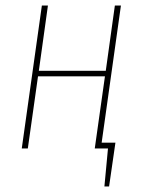

<svg xmlns="http://www.w3.org/2000/svg" viewBox="-20 -539 520 697"><path d="M419 -519 349 -21H399L376 138H359L372 0H324L361 -262H118L81 0H59L132 -519H154L121 -282H364L397 -519Z"/></svg>

Font: Fira Sans Extra Condensed Thin
Style: Italic
Weight: 250
Width: 3
Italic angle: -8°
Designer: Carrois Corporate & Edenspiekermann AG
Foundry: Carrois Corporate GbR & Edenspiekermann AG
Version: Version 4.203